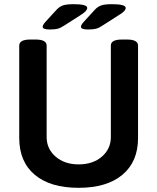

<svg xmlns="http://www.w3.org/2000/svg" viewBox="-20 -891 752 918"><path d="M218 -750Q184 -750 184 -763Q184 -771 196 -785L250 -844Q265 -860 282 -865.5Q299 -871 333 -871Q397 -871 397 -853Q397 -846 390 -838Q383 -830 364 -818L289 -770Q271 -758 257 -754Q243 -750 218 -750ZM401 -750Q367 -750 367 -763Q367 -771 379 -785L433 -844Q448 -860 465 -865.5Q482 -871 516 -871Q581 -871 581 -853Q581 -846 574 -838Q567 -830 547 -818L472 -770Q455 -758 440.5 -754Q426 -750 401 -750ZM356 7Q220 7 146 -55.5Q72 -118 72 -231V-673Q72 -702 125 -702H150Q203 -702 203 -673V-236Q203 -179 246 -142Q289 -105 356 -105Q424 -105 467 -142Q510 -179 510 -236V-673Q510 -702 563 -702H587Q640 -702 640 -673V-231Q640 -118 565.5 -55.5Q491 7 356 7Z"/></svg>

Font: Asap SemiBold
Style: Regular
Weight: 600
Designer: Pablo Cosgaya
Foundry: Omnibus-Type
Version: Version 3.001; ttfautohint (v1.8.3)